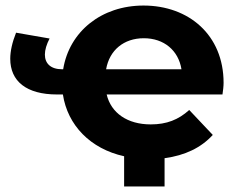

<svg xmlns="http://www.w3.org/2000/svg" viewBox="-20 -566 855 693"><path d="M787 -267C787 -440 661 -546 498 -546C346 -546 230 -452 208 -316H204C163 -316 142 -337 142 -369C142 -386 148 -406 159 -427L38 -448C24 -413 17 -381 17 -354C17 -273 75 -225 186 -225H207C224 -114 306 -29 428 -2V107H574V5C648 -5 706 -33 748 -79L663 -169C624 -134 582 -117 524 -117C440 -117 381 -158 365 -225H783C785 -238 787 -255 787 -267ZM499 -428C572 -428 624 -384 635 -316H363C375 -385 427 -428 499 -428Z"/></svg>

Font: AWKNG-Font
Style: Bold
Weight: 700
Designer: Awakening Church
Foundry: Awakening Church
Version: Version 1.700;PS 001.700;hotconv 1.0.88;makeotf.lib2.5.64775